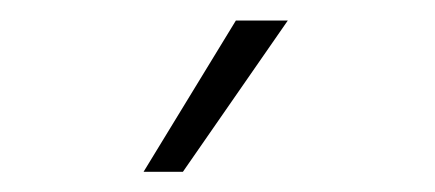

<svg xmlns="http://www.w3.org/2000/svg" viewBox="-20 -788 421 186"><path d="M119.1 -621.6 208.5 -768.1H258.8L157.2 -621.6Z"/></svg>

Font: Inter Tight ExtraLight
Style: Regular
Weight: 250
Designer: Rasmus Andersson
Foundry: rsms
Version: Version 3.004